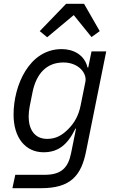

<svg xmlns="http://www.w3.org/2000/svg" viewBox="-20 -785 612 1005"><path d="M326 -765 188 -622 227 -590 366 -706 459 -591 502 -622 420 -765ZM208 12C284 12 333 -26 375 -112H378L352 17C337 91 303 130 214 130H60L45 200H196C351 200 406 133 431 5L536 -516H459L442 -432H438C423 -497 365 -528 303 -528C132 -528 51 -337 51 -185C51 -63 114 12 208 12ZM227 -58C160 -58 130 -109 130 -175C130 -191 132 -209 135 -226L150 -301C170 -401 225 -458 312 -458C391 -458 436 -402 427 -357L402 -233C392 -183 372 -144 337 -109C307 -79 275 -58 227 -58Z"/></svg>

Font: Braiins Sans
Style: Italic
Weight: 400
Italic angle: -11.31°
Designer: Mike Abbink, Paul van der Laan, Pieter van Rosmalen, Jiri Chlebus, Lubos Buracinsky
Foundry: Bold Monday, Sudetype
Version: Version 1.000;hotconv 1.0.109;makeotfexe 2.5.65596